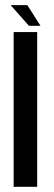

<svg xmlns="http://www.w3.org/2000/svg" viewBox="-20 -720 207 740"><path d="M32.6 0H123.3V-596.5H32.6ZM91.6 -620.5H136.1L85.4 -700.2H21Z"/></svg>

Font: Anybody Thin Condensed
Style: Regular
Weight: 100
Width: 3
Version: Version 1.113;gftools[0.9.25]